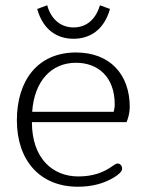

<svg xmlns="http://www.w3.org/2000/svg" viewBox="-20 -697 553 728"><path d="M259 -550C318 -550 374 -581 397 -663L359 -677C345 -629 312 -593 259 -593C206 -593 172 -629 159 -677L121 -663C144 -581 199 -550 259 -550ZM275 11C329 11 375 -1 415 -26C430 -36 443 -46 443 -58C443 -68 436 -77 426 -77C420 -77 417 -74 409 -69C372 -42 331 -28 277 -28C180 -28 101 -96 101 -234H460C466 -249 472 -270 472 -291C472 -415 397 -498 268 -498C124 -498 44 -393 44 -241C44 -87 133 11 275 11ZM102 -273C110 -390 175 -459 268 -459C352 -459 415 -405 415 -301C415 -292 413 -280 411 -273Z"/></svg>

Font: Maitree Light
Style: Regular
Weight: 300
Designer: CadsonDemak Team
Foundry: CadsonDemak
Version: Version 1.000;PS 001.000;hotconv 1.0.88;makeotf.lib2.5.64775